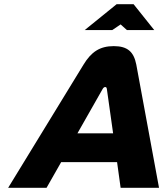

<svg xmlns="http://www.w3.org/2000/svg" viewBox="-20 -900 802 920"><path d="M380 -590 19 0H203L273 -123H541L558 0H742L633 -591C621 -651 592 -679 525 -679C458 -679 417 -651 380 -590ZM351 -261 472 -474C475 -479 479 -483 484 -483C488 -483 491 -481 492 -474L522 -261ZM386 -756H518L558 -783L588 -756H719L620 -880H539Z"/></svg>

Font: LT Wave Text Black Italic
Style: Regular
Weight: 900
Designer: Daniel Lyons
Version: Version 2.5 (Glyphs App)